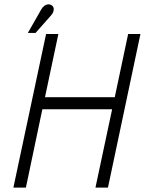

<svg xmlns="http://www.w3.org/2000/svg" viewBox="-20 -855 660 875"><path d="M503 -412H185L246 -700H190L41 0H98L173 -357H491L415 0H472L620 -700H564ZM212 -784Q220 -793 223 -801.5Q226 -810 224.5 -818Q223 -826 215 -831Q207 -836 198 -835Q189 -834 181.5 -828Q174 -822 168 -812L107 -705H142Z"/></svg>

Font: Advent Pro
Style: Italic
Weight: 400
Italic angle: -12°
Designer: VivaRado, Andreas Kalpakidis
Foundry: VivaRado, Andreas Kalpakidis
Version: Version 3.000